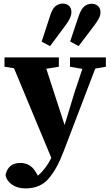

<svg xmlns="http://www.w3.org/2000/svg" viewBox="-20 -814 617 1070"><path d="M370 -442V-494H570V-442L511 -432L334 31Q297 129 250 182.5Q203 236 123 236Q77 236 46.5 214.5Q16 193 11 161Q25 94 94 94Q118 94 140.5 105.5Q163 117 180 146L191 165Q236 127 266 66L58 -434L5 -442V-494H308V-442L238 -431L340 -117L395 -298L439 -430ZM212 -582 258 -722Q270 -763 288 -778.5Q306 -794 330 -794Q351 -794 364.5 -781.5Q378 -769 378 -746Q378 -716 346 -674L259 -557ZM371 -583 418 -723Q432 -764 450 -778.5Q468 -793 490 -793Q513 -793 526.5 -780Q540 -767 540 -746Q540 -729 531.5 -712.5Q523 -696 506 -673L418 -557Z"/></svg>

Font: Source Serif 4 SmText
Style: Bold
Weight: 700
Designer: Frank Grießhammer
Foundry: Adobe
Version: Version 4.005;hotconv 1.1.0;makeotfexe 2.6.0